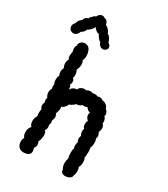

<svg xmlns="http://www.w3.org/2000/svg" viewBox="-261 -1032 988 1132"><g transform="rotate(30 233.0 -466.0)"><path d="M136 -33Q136 -16 123.5 -8Q111 0 90 0Q68 0 56.5 -14.5Q45 -29 45 -49Q45 -66 53 -76Q41 -88 41 -112Q41 -138 57 -153Q44 -166 44 -187Q44 -208 56 -227Q53 -236 53 -248Q53 -263 56 -273Q47 -284 47 -297Q47 -309 53 -318Q49 -325 49 -334Q49 -342 52 -349Q41 -363 41 -382Q41 -397 49 -410Q46 -418 46 -426Q46 -431 48 -439Q41 -449 41 -468Q41 -486 48 -496Q42 -508 42 -523Q42 -537 49 -548Q41 -564 41 -578Q41 -595 49 -608Q42 -616 42 -632Q42 -644 46 -658Q42 -672 42 -681Q42 -693 48 -700Q47 -717 58 -728Q69 -739 85 -739Q93 -739 105 -734Q116 -728 122.5 -712Q129 -696 129 -678Q129 -660 122 -646Q129 -633 129 -618Q129 -601 119 -579Q128 -563 128 -545Q128 -534 124 -527Q135 -519 135 -503Q135 -494 129 -483Q135 -481 136.5 -468Q138 -455 138 -453Q143 -466 156 -473.5Q169 -481 179 -479Q183 -491 194 -497.5Q205 -504 217 -504Q222 -504 230 -502Q238 -510 254 -510Q265 -510 272 -506Q277 -509 285 -509Q295 -509 305 -504Q313 -507 320 -507Q333 -507 342 -498Q351 -500 366 -490Q381 -480 382 -467Q400 -452 400 -435Q400 -429 397 -424Q403 -420 407 -411Q411 -402 411 -392Q411 -385 410 -381Q422 -372 422 -353Q422 -339 415 -327Q424 -313 424 -301Q424 -294 421 -286Q426 -273 426 -256Q426 -236 419 -223Q422 -216 422 -193Q422 -164 418 -155Q425 -145 425 -124Q425 -100 416 -89Q422 -80 422 -63Q422 -43 415 -29Q416 -18 402.5 -10Q389 -2 373 -2Q359 -2 350.5 -9Q342 -16 343 -29Q332 -46 332 -67Q332 -85 338 -101Q333 -116 333 -137Q333 -159 338 -169Q334 -175 334 -188Q334 -203 339 -211Q332 -222 332 -237Q332 -248 337 -253Q328 -267 328 -283Q328 -294 332 -299Q321 -307 321 -327Q321 -343 328 -350Q310 -365 310 -383Q310 -393 314 -401Q307 -399 298 -405.5Q289 -412 286 -420Q276 -415 261 -415Q255 -415 253 -416Q249 -410 237.5 -405.5Q226 -401 220 -403Q212 -395 200 -387Q188 -379 183 -380Q181 -371 170 -358.5Q159 -346 149 -346Q151 -338 151 -333Q151 -320 142 -295Q150 -284 150 -272Q150 -261 143 -249Q145 -245 145 -236Q145 -227 141 -215Q143 -208 143 -199Q143 -189 135 -176Q146 -171 146 -147Q146 -135 143 -122Q140 -109 135 -101Q141 -91 141 -78Q141 -65 131 -56Q136 -41 136 -33ZM171 -855Q183 -850 191 -836.5Q199 -823 201 -812Q219 -801 219 -785Q219 -773 204 -764Q198 -761 191 -761Q179 -761 170 -769.5Q161 -778 159 -789Q150 -793 140 -805.5Q130 -818 128 -827Q119 -826 106 -836Q93 -846 91 -855Q88 -844 76 -831Q64 -818 56 -817Q53 -808 45 -798Q37 -788 29 -786Q25 -774 15.5 -764.5Q6 -755 -6 -755Q-14 -755 -25 -761Q-30 -765 -33.5 -772Q-37 -779 -37 -786Q-37 -802 -25 -812Q-23 -823 -16 -833.5Q-9 -844 1 -849Q2 -859 9.5 -866.5Q17 -874 28 -876Q32 -889 42 -893Q43 -898 49.5 -902.5Q56 -907 62 -909Q65 -918 74 -925Q83 -932 92 -932Q102 -932 109 -925Q120 -926 128 -915.5Q136 -905 136 -893Q144 -893 157 -879.5Q170 -866 171 -855Z"/></g></svg>

Font: Pangolin
Style: Regular
Weight: 400
Designer: Kevin Burke
Foundry: Google, Inc.
Version: Version 1.101